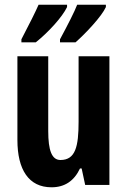

<svg xmlns="http://www.w3.org/2000/svg" viewBox="-20 -786 541 816"><path d="M430 -756V-766H308C298 -739 268 -680 235 -619V-606H301C344 -644 412 -716 430 -756ZM265 -756V-766H144C132 -738 104 -682 71 -619V-606H132C186 -649 245 -714 265 -756ZM445 -547H314V-269C314 -164 301 -106 237 -106C200 -106 185 -147 185 -229V-547H54V-191C54 -65 102 10 199 10C255 10 295 -17 320 -70H327L342 0H445Z"/></svg>

Font: Noto Sans Thai Looped ExtraCondensed
Style: Bold
Weight: 700
Width: 2
Designer: Sasikarn Vongin, Ben Mitchell
Foundry: The Fontpad Ltd
Version: Version 1.001